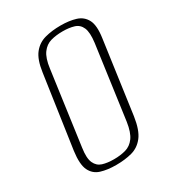

<svg xmlns="http://www.w3.org/2000/svg" viewBox="-153 -688 715 789"><g transform="rotate(-30 205.0 -293.5)"><path d="M167 12Q126 12 95.5 2.5Q65 -7 51 -36Q37 -65 45 -125L95 -469Q103 -526 125 -553.5Q147 -581 180.5 -590Q214 -599 255 -599Q296 -599 326.5 -589.5Q357 -580 371.5 -552.5Q386 -525 378 -469L330 -125Q321 -64 298.5 -35Q276 -6 242.5 3Q209 12 167 12ZM171 -13Q202 -13 227 -20Q252 -27 269 -50Q286 -73 293 -120L341 -467Q347 -514 337 -537Q327 -560 304 -567Q281 -574 251 -574Q219 -574 194 -567Q169 -560 152 -537Q135 -514 129 -467L81 -120Q74 -73 84.5 -50Q95 -27 117.5 -20Q140 -13 171 -13Z"/></g></svg>

Font: Alumni Sans ExtraLight
Style: Italic
Weight: 250
Italic angle: -8°
Version: Version 1.016